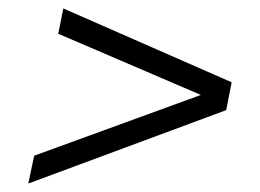

<svg xmlns="http://www.w3.org/2000/svg" viewBox="-20 -578 615 455"><path d="M529 -383 516 -317 47 -143 61 -209 456 -353 118 -498 130 -558Z"/></svg>

Font: Idrija
Style: Italic
Weight: 400
Italic angle: -11.3°
Designer: Julieta Ulanovsky
Foundry: Julieta Ulanovsky
Version: Version 7.200